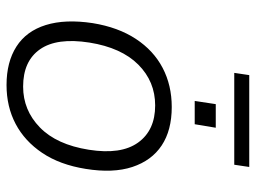

<svg xmlns="http://www.w3.org/2000/svg" viewBox="-120 -674 801 602"><g transform="rotate(90 281.0 -372.5)"><path d="M246 8Q174 8 125.5 -23Q77 -54 58 -115Q39 -176 52 -262Q65 -342 101.5 -397.5Q138 -453 192.5 -481.5Q247 -510 315 -510Q388 -510 435.5 -478.5Q483 -447 503 -386.5Q523 -326 509 -240Q496 -159 459 -104Q422 -49 368 -20.5Q314 8 246 8ZM251 -44Q325 -44 379 -96.5Q433 -149 449 -250Q465 -351 426.5 -404.5Q388 -458 310 -458Q235 -458 182 -405Q129 -352 113 -252Q97 -150 134 -97Q171 -44 251 -44ZM208 -706 215 -753H503L496 -706ZM296 -582 306 -648H380L369 -582Z"/></g></svg>

Font: Mulish ExtraLight Light
Style: Italic
Weight: 300
Italic angle: -9°
Version: Version 3.603